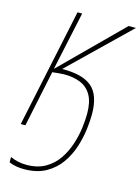

<svg xmlns="http://www.w3.org/2000/svg" viewBox="-140 -791 816 1118"><g transform="rotate(15 268.0 -232.5)"><path d="M118 249Q94 249 71 245Q48 241 28 232V200Q73 221 126 221Q193 221 240 193.5Q287 166 316.5 122Q346 78 362.5 26.5Q379 -25 385 -73.5Q391 -122 391 -158Q391 -228 367.5 -269Q344 -310 302 -327.5Q260 -345 204 -345Q191 -345 171 -343Q151 -341 132 -339L61 0H33L184 -714H212L136 -360L492 -714H536L183 -372Q305 -374 362 -326Q419 -278 419 -161Q419 -122 412.5 -69.5Q406 -17 388 38.5Q370 94 336.5 141.5Q303 189 249.5 219Q196 249 118 249Z"/></g></svg>

Font: Noto Sans SemiCondensed Thin
Style: Italic
Weight: 100
Width: 4
Italic angle: -12°
Designer: Monotype Design Team
Foundry: Monotype Imaging Inc.
Version: Version 2.013; ttfautohint (v1.8.4.7-5d5b)